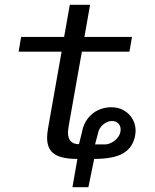

<svg xmlns="http://www.w3.org/2000/svg" viewBox="-20 -653 640 795"><path d="M67.5 -500H245.5L269 -633H353L329.5 -500H526.5L516 -439H319L264 -129Q261.5 -114 261.5 -104.5Q261.5 -56 307 -56L319 -104Q325 -139 343.8 -162.8Q362.5 -186.5 388 -197.8Q413.5 -209 440.5 -209Q470 -209 493 -195.8Q516 -182.5 528.8 -160.2Q541.5 -138 541.5 -111.5Q541.5 -105 539.5 -92Q531 -43.5 491.5 -19.2Q452 5 370 5L346 122H280L300.5 5H300Q234.5 5 204.8 -15.5Q175 -36 175 -83Q175 -99 179 -122L235 -439H57ZM414 -55Q428.5 -55 444 -63.5Q459.5 -72 469.5 -86.2Q479.5 -100.5 479.5 -116.5Q479.5 -132.5 469.5 -142.2Q459.5 -152 443.5 -152Q424.5 -152 406.5 -136.8Q388.5 -121.5 384.5 -96L373.5 -55Z"/></svg>

Font: JuliaMono SemiBoldItalic
Style: Regular
Weight: 600
Italic angle: -9°
Monospace: yes
Designer: cormullion
Foundry: corm
Version: Version 0.049; ttfautohint (v1.8.4)